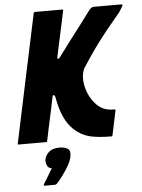

<svg xmlns="http://www.w3.org/2000/svg" viewBox="-60 -720 730 989"><g transform="rotate(-5 305.5 -225.0)"><path d="M14 0Q10 0 11 -4Q46 -171 81.5 -337Q117 -503 152 -669Q154 -673 157 -673Q160 -673 181 -673Q202 -673 229 -673Q256 -673 277 -673Q298 -673 301 -673Q306 -673 304 -669Q296 -631 290 -602.5Q284 -574 278.5 -549.5Q273 -525 267 -496.5Q261 -468 253 -430Q253 -427 253 -424.5Q253 -422 255 -422H257Q259 -422 262.5 -425.5Q266 -429 269 -433Q297 -471 317 -497.5Q337 -524 354 -546Q371 -568 391 -594.5Q411 -621 439 -659Q447 -668 452 -670.5Q457 -673 463 -673Q466 -673 486.5 -673Q507 -673 532.5 -673Q558 -673 578.5 -673Q599 -673 602 -673Q614 -673 610 -665Q606 -657 591 -634Q552 -588 519 -547Q486 -506 455 -463Q424 -420 390 -367Q384 -358 382 -351Q380 -344 378 -337Q374 -318 375.5 -297Q377 -276 383 -255.5Q389 -235 399 -216Q409 -197 422 -182Q438 -162 461 -149.5Q484 -137 521 -137Q523 -137 526 -136Q529 -135 528 -133L501 -5Q500 0 497 0Q428 0 384 -10.5Q340 -21 303 -55Q288 -69 276 -86.5Q264 -104 254.5 -125Q245 -146 238 -170.5Q231 -195 226 -223Q225 -231 222 -234.5Q219 -238 218 -238Q217 -238 217 -238Q217 -238 216 -238Q216 -238 214.5 -237Q213 -236 211 -231Q203 -192 197.5 -166Q192 -140 187 -117.5Q182 -95 176.5 -69Q171 -43 163 -4Q162 0 158 0Q155 0 134 0Q113 0 86 0Q59 0 38 0Q17 0 14 0ZM275 88Q270 110 255.5 134.5Q241 159 224.5 181Q208 203 196 216Q190 223 182 223Q169 223 157 223Q145 223 133 223Q125 223 125.5 220Q126 217 132 207Q140 196 153 173Q166 150 175 137Q156 134 150 118Q144 102 146 89Q151 66 169.5 50Q188 34 223 34Q249 34 265.5 44Q282 54 275 88Z"/></g></svg>

Font: Glory Thin ExtraBold
Style: Italic
Weight: 800
Italic angle: -12°
Version: Version 1.011